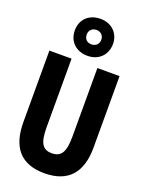

<svg xmlns="http://www.w3.org/2000/svg" viewBox="-184 -1093 897 1188"><g transform="rotate(20 265.0 -498.5)"><path d="M266 -764C340 -764 390 -815 390 -887C390 -957 338 -1007 266 -1007C189 -1007 139 -958 139 -886C139 -814 189 -764 266 -764ZM265 -839C235 -839 217 -858 217 -887C217 -915 237 -934 265 -934C293 -934 313 -914 313 -887C313 -858 293 -839 265 -839ZM263 10C422 10 496 -81 496 -243V-714H350V-264C350 -163 328 -122 264 -122C203 -122 180 -161 180 -263V-714H34V-244C34 -77 109 10 263 10Z"/></g></svg>

Font: Noto Sans Mono Condensed ExtraBold
Style: Regular
Weight: 800
Width: 3
Designer: Monotype Design Team
Foundry: Monotype Imaging Inc.
Version: Version 2.014